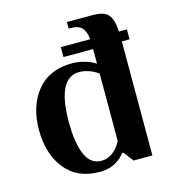

<svg xmlns="http://www.w3.org/2000/svg" viewBox="-102 -745 756 839"><g transform="rotate(-15 276.0 -325.0)"><path d="M522 -516H487V0H402L367 -45H362Q353 -31 334 -17Q300 10 247 10Q146 10 91.5 -58.5Q37 -127 37 -235Q37 -343 92.5 -411.5Q148 -480 252 -480Q288 -480 329 -465Q344 -458 357 -450V-516H223V-561H356Q353 -595 337.5 -612.5Q322 -630 287 -630H277V-660H397Q444 -660 463.5 -638.5Q483 -617 486 -561H522ZM357 -405Q347 -413 333 -420Q301 -435 272 -435Q172 -435 172 -235Q172 -142 194.5 -88.5Q217 -35 267 -35Q304 -35 334 -67Q345 -78 357 -100Z"/></g></svg>

Font: Philosopher
Style: Bold
Weight: 700
Designer: Jovanny Lemonad
Foundry: Jovanny Lemonad
Version: Version 2.000